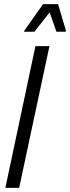

<svg xmlns="http://www.w3.org/2000/svg" viewBox="-20 -912 340 932"><path d="M6 0 152 -688H220L73 0ZM97 -758 98 -763 189 -892H262L300 -763L299 -758H254L221 -852L147 -758Z"/></svg>

Font: Saira ExtraCondensed
Style: Italic
Weight: 400
Width: 2
Italic angle: -12°
Designer: Hector Gatti with collaboration of the Omnibus-Type team
Foundry: Omnibus-Type
Version: Version 1.101